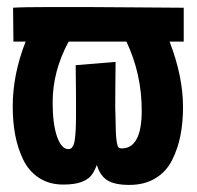

<svg xmlns="http://www.w3.org/2000/svg" viewBox="-20 -519 558 545"><path d="M17.1 -497.1Q44.4 -499 123 -499Q123 -499 170.9 -499H224.6Q265.6 -499 372.8 -498Q480 -497.1 493.7 -497.1H501.5V-400.9H461.4Q499.5 -301.8 499.5 -215.3Q499.5 -171.4 492.2 -134.3Q484.9 -97.2 468.5 -64.5Q452.1 -31.7 421.1 -12.9Q390.1 5.9 347.2 5.9Q305.7 5.9 284.9 -7.1Q264.2 -20 254.9 -50.8Q247.1 -30.8 238.3 -20Q229.5 -9.3 210.4 -2.2Q191.4 4.9 159.7 4.9Q120.1 4.9 91.1 -13.9Q62 -32.7 46.1 -65.4Q30.3 -98.1 23.2 -135.5Q16.1 -172.9 16.1 -216.8Q16.1 -307.6 52.7 -400.9H18.1ZM194.8 -334 308.1 -343.3Q307.6 -319.3 307.4 -272.5Q307.1 -225.6 307.1 -210.4Q307.6 -206.5 307.6 -197.8Q308.1 -162.6 308.8 -144.5Q309.6 -126.5 311.5 -115Q313.5 -103.5 316.4 -100.6Q319.3 -97.7 325.2 -97.7Q382.3 -97.7 382.3 -205.1Q382.3 -309.1 338.9 -400.9H174.8Q129.4 -316.9 129.4 -228.5Q129.4 -167.5 141.8 -131.6Q154.3 -95.7 174.3 -95.7Q188 -95.7 191.9 -119.6Q195.8 -143.6 195.8 -192.9V-207Q195.8 -223.1 195.6 -264.4Q195.3 -305.7 194.8 -334Z"/></svg>

Font: Fantasque Sans Mono
Style: Bold
Weight: 700
Monospace: yes
Designer: Jany Belluz
Version: Version 1.8.0 ; ttfautohint (v1.8.2)